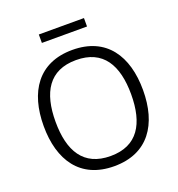

<svg xmlns="http://www.w3.org/2000/svg" viewBox="-157 -1016 1068 1155"><g transform="rotate(-20 377.0 -439.0)"><path d="M378 -668C551 -668 620 -548 620 -361C620 -174 551 -54 378 -54C205 -54 136 -174 136 -361C136 -548 205 -668 378 -668ZM696 -361C696 -579 596 -733 378 -733C160 -733 60 -579 60 -361C60 -143 160 11 378 11C596 11 696 -143 696 -361ZM510 -835V-889H221V-835Z"/></g></svg>

Font: Perun Light
Style: Regular
Weight: 300
Foundry: Copyright (c) Stefan Peev, Context Ltd, 2016
Version: Version 1.089